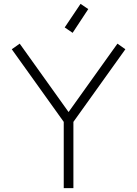

<svg xmlns="http://www.w3.org/2000/svg" viewBox="-20 -988 710 994"><path d="M397 -968 315 -846 356 -818 437 -941ZM360 -357V-14H310V-357L41 -733L82 -762L335 -408L588 -762L629 -733Z"/></svg>

Font: Leon Sans
Style: Light
Weight: 300
Designer: Jongmin Kim
Version: Version 1.2